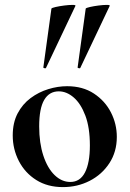

<svg xmlns="http://www.w3.org/2000/svg" viewBox="-20 -751 529 784"><path d="M237 13Q174 13 128 -16Q82 -45 57 -93.5Q32 -142 32 -198Q32 -250 52 -288Q72 -326 105 -350.5Q138 -375 177 -387Q216 -399 254 -399Q318 -399 363.5 -369Q409 -339 433 -292Q457 -245 457 -192Q457 -131 426.5 -84.5Q396 -38 346 -12.5Q296 13 237 13ZM267 -8Q307 -8 327 -47Q347 -86 347 -157Q347 -230 328.5 -279Q310 -328 281 -353Q252 -378 220 -378Q181 -378 160.5 -343Q140 -308 140 -235Q140 -167 157 -115.5Q174 -64 203 -36Q232 -8 267 -8ZM168 -474Q167 -471 161.5 -472.5Q156 -474 157 -476L190 -716Q192 -719 207.5 -722.5Q223 -726 242.5 -728.5Q262 -731 276 -731Q290 -731 288 -727ZM308 -474Q307 -471 301.5 -472.5Q296 -474 297 -476L330 -716Q332 -719 347.5 -722.5Q363 -726 382.5 -728.5Q402 -731 416 -731Q430 -731 428 -727Z"/></svg>

Font: Cormorant Infant Light
Style: Bold
Weight: 700
Version: Version 4.001